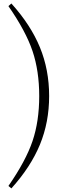

<svg xmlns="http://www.w3.org/2000/svg" viewBox="-20 -838 389 1078"><path d="M200.2 -298.8Q200.2 -439.5 162.6 -551.3Q125 -663.1 27.3 -803.7L43.9 -818.4Q152.3 -698.2 204.1 -572.3Q255.9 -446.3 255.9 -298.8Q255.9 -151.4 204.1 -25.9Q152.3 99.6 43.9 219.7L27.3 206.1Q125 65.4 162.6 -45.9Q200.2 -157.2 200.2 -298.8Z"/></svg>

Font: GenYoMin TW TTF ExtraLight
Style: Regular
Weight: 250
Version: Version 1.300